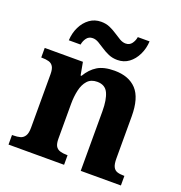

<svg xmlns="http://www.w3.org/2000/svg" viewBox="-136 -881 939 997"><g transform="rotate(20 333.5 -382.0)"><path d="M20 0V-53H26Q49 -53 65 -57.5Q81 -62 90.5 -77Q100 -92 100 -122V-418Q100 -446 91.5 -460Q83 -474 67 -478.5Q51 -483 29 -483H25V-536H236L249 -465H254Q278 -506 313 -527.5Q348 -549 407 -549Q486 -549 528.5 -503.5Q571 -458 571 -356V-124Q571 -93 578.5 -78Q586 -63 600.5 -58Q615 -53 637 -53H641V0H419V-329Q419 -393 402.5 -428.5Q386 -464 342 -464Q308 -464 288.5 -442.5Q269 -421 261 -385.5Q253 -350 253 -309V-118Q253 -90 261 -76.5Q269 -63 285 -58Q301 -53 323 -53H327V0ZM400 -606Q373 -606 351 -615.5Q329 -625 310.5 -637.5Q292 -650 275.5 -659.5Q259 -669 243 -669Q221 -669 209 -652.5Q197 -636 194 -616H129Q131 -657 147.5 -690.5Q164 -724 191.5 -744Q219 -764 255 -764Q282 -764 303.5 -754.5Q325 -745 343.5 -732.5Q362 -720 378.5 -710.5Q395 -701 411 -701Q433 -701 445 -717.5Q457 -734 460 -754H525Q523 -714 506.5 -680Q490 -646 463 -626Q436 -606 400 -606Z"/></g></svg>

Font: Noto Serif Khmer
Style: Bold
Weight: 700
Version: Version 2.003